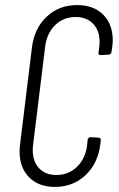

<svg xmlns="http://www.w3.org/2000/svg" viewBox="-20 -728 468 756"><path d="M57 -132Q57 -141 59 -159L106 -543Q116 -618 164.5 -663Q213 -708 284 -708Q348 -708 386 -670.5Q424 -633 424 -569Q424 -561 422 -543L419 -524Q419 -520 416 -516.5Q413 -513 408 -513L376 -511Q366 -511 368 -521L371 -546Q372 -552 372 -564Q372 -608 346.5 -634.5Q321 -661 278 -661Q230 -661 197.5 -629.5Q165 -598 158 -546L110 -155Q109 -149 109 -136Q109 -92 134 -65.5Q159 -39 202 -39Q250 -39 283 -71Q316 -103 323 -155L325 -178Q326 -182 329 -185Q332 -188 336 -188L368 -186Q377 -186 377 -176L375 -159Q365 -83 316 -37.5Q267 8 196 8Q132 8 94.5 -30Q57 -68 57 -132Z"/></svg>

Font: Barlow Condensed Light
Style: Italic
Weight: 300
Width: 3
Italic angle: -7°
Designer: Jeremy Tribby
Foundry: Tribby Type
Version: Version 1.408